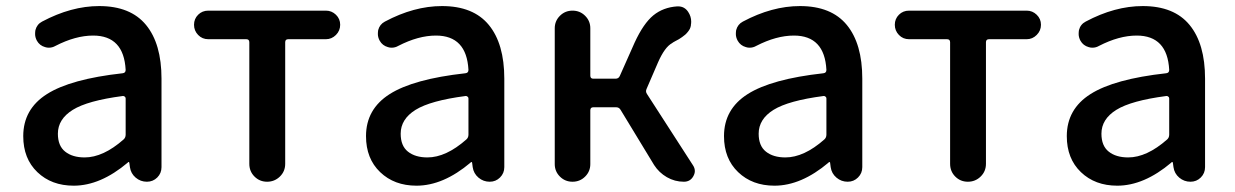

<svg xmlns="http://www.w3.org/2000/svg" viewBox="-20 -584 3968 617"><path d="M216.8 12.7Q145.5 12.7 100.1 -30.8Q54.7 -74.2 54.7 -146.5Q54.7 -233.4 130.9 -281.7Q207 -330.1 374 -348.6Q383.8 -349.6 383.8 -359.4Q377.9 -469.7 279.3 -469.7Q222.7 -469.7 158.2 -436.5Q148.4 -430.7 136.7 -430.7Q130.9 -430.7 125 -432.6Q107.4 -437.5 98.6 -453.1Q92.8 -463.9 92.8 -474.6Q92.8 -481.4 93.8 -487.3Q98.6 -505.9 115.2 -514.6Q209 -564.5 298.8 -564.5Q399.4 -564.5 449.2 -503.9Q499 -443.4 499 -331.1V-46.9Q499 -27.3 485.4 -13.7Q471.7 0 452.1 0Q431.6 0 416 -13.2Q400.4 -26.4 397.5 -46.9L395.5 -61.5Q394.5 -63.5 393.1 -63.5Q391.6 -63.5 390.6 -61.5Q302.7 12.7 216.8 12.7ZM252 -78.1Q311.5 -78.1 377 -135.7Q383.8 -141.6 383.8 -151.4V-267.6Q383.8 -271.5 380.9 -273.4Q378.9 -275.4 376 -275.4Q375 -275.4 374 -275.4Q261.7 -260.7 213.9 -231Q166 -201.2 166 -154.3Q166 -115.2 189.5 -96.7Q212.9 -78.1 252 -78.1Z M781.2 -57.6V-448.2Q781.2 -458 771.5 -458H649.4Q629.9 -458 616.7 -471.7Q603.5 -485.4 603.5 -504.4Q603.5 -523.4 616.7 -536.6Q629.9 -549.8 649.4 -549.8H1027.3Q1045.9 -549.8 1059.6 -536.6Q1073.2 -523.4 1073.2 -504.4Q1073.2 -485.4 1059.6 -471.7Q1045.9 -458 1027.3 -458H906.2Q896.5 -458 896.5 -448.2V-57.6Q896.5 -33.2 879.4 -16.6Q862.3 0 838.4 0Q814.5 0 797.9 -16.6Q781.2 -33.2 781.2 -57.6Z M1318.4 12.7Q1247.1 12.7 1201.7 -30.8Q1156.2 -74.2 1156.2 -146.5Q1156.2 -233.4 1232.4 -281.7Q1308.6 -330.1 1475.6 -348.6Q1485.4 -349.6 1485.4 -359.4Q1479.5 -469.7 1380.9 -469.7Q1324.2 -469.7 1259.8 -436.5Q1250 -430.7 1238.3 -430.7Q1232.4 -430.7 1226.6 -432.6Q1209 -437.5 1200.2 -453.1Q1194.3 -463.9 1194.3 -474.6Q1194.3 -481.4 1195.3 -487.3Q1200.2 -505.9 1216.8 -514.6Q1310.5 -564.5 1400.4 -564.5Q1501 -564.5 1550.8 -503.9Q1600.6 -443.4 1600.6 -331.1V-46.9Q1600.6 -27.3 1586.9 -13.7Q1573.2 0 1553.7 0Q1533.2 0 1517.6 -13.2Q1502 -26.4 1499 -46.9L1497.1 -61.5Q1496.1 -63.5 1494.6 -63.5Q1493.2 -63.5 1492.2 -61.5Q1404.3 12.7 1318.4 12.7ZM1353.5 -78.1Q1413.1 -78.1 1478.5 -135.7Q1485.4 -141.6 1485.4 -151.4V-267.6Q1485.4 -271.5 1482.4 -273.4Q1480.5 -275.4 1477.5 -275.4Q1476.6 -275.4 1475.6 -275.4Q1363.3 -260.7 1315.4 -231Q1267.6 -201.2 1267.6 -154.3Q1267.6 -115.2 1291 -96.7Q1314.5 -78.1 1353.5 -78.1Z M2057.6 -297.9Q2053.7 -289.1 2059.6 -281.2L2207 -52.7Q2212.9 -43.9 2212.9 -34.2Q2212.9 -26.4 2208 -17.6Q2198.2 0 2177.7 0Q2148.4 0 2123 -14.6Q2097.7 -29.3 2082 -53.7L1974.6 -230.5Q1969.7 -239.3 1960 -239.3H1886.7Q1877 -239.3 1877 -229.5V-56.6Q1877 -33.2 1860.4 -16.6Q1843.8 0 1819.8 0Q1795.9 0 1779.3 -16.6Q1762.7 -33.2 1762.7 -56.6V-493.2Q1762.7 -516.6 1779.3 -533.2Q1795.9 -549.8 1819.8 -549.8Q1843.8 -549.8 1860.4 -533.2Q1877 -516.6 1877 -493.2V-340.8Q1877 -331.1 1886.7 -331.1H1958Q1967.8 -331.1 1971.7 -339.8L2019.5 -447.3Q2047.9 -508.8 2079.6 -534.7Q2111.3 -560.5 2156.2 -563.5Q2158.2 -563.5 2159.2 -563.5Q2179.7 -563.5 2191.4 -545.9Q2201.2 -531.2 2201.2 -514.6Q2201.2 -508.8 2200.2 -503.9V-502Q2199.2 -496.1 2196.8 -491.2Q2194.3 -486.3 2189.9 -481Q2185.5 -475.6 2182.1 -472.7Q2178.7 -469.7 2171.9 -464.8Q2165 -460 2161.6 -458Q2158.2 -456.1 2149.9 -451.7Q2141.6 -447.3 2139.6 -445.3Q2116.2 -432.6 2094.7 -383.8Z M2468.8 12.7Q2397.5 12.7 2352.1 -30.8Q2306.6 -74.2 2306.6 -146.5Q2306.6 -233.4 2382.8 -281.7Q2459 -330.1 2626 -348.6Q2635.7 -349.6 2635.7 -359.4Q2629.9 -469.7 2531.2 -469.7Q2474.6 -469.7 2410.2 -436.5Q2400.4 -430.7 2388.7 -430.7Q2382.8 -430.7 2377 -432.6Q2359.4 -437.5 2350.6 -453.1Q2344.7 -463.9 2344.7 -474.6Q2344.7 -481.4 2345.7 -487.3Q2350.6 -505.9 2367.2 -514.6Q2460.9 -564.5 2550.8 -564.5Q2651.4 -564.5 2701.2 -503.9Q2751 -443.4 2751 -331.1V-46.9Q2751 -27.3 2737.3 -13.7Q2723.6 0 2704.1 0Q2683.6 0 2668 -13.2Q2652.3 -26.4 2649.4 -46.9L2647.5 -61.5Q2646.5 -63.5 2645 -63.5Q2643.6 -63.5 2642.6 -61.5Q2554.7 12.7 2468.8 12.7ZM2503.9 -78.1Q2563.5 -78.1 2628.9 -135.7Q2635.7 -141.6 2635.7 -151.4V-267.6Q2635.7 -271.5 2632.8 -273.4Q2630.9 -275.4 2627.9 -275.4Q2627 -275.4 2626 -275.4Q2513.7 -260.7 2465.8 -231Q2418 -201.2 2418 -154.3Q2418 -115.2 2441.4 -96.7Q2464.8 -78.1 2503.9 -78.1Z M3033.2 -57.6V-448.2Q3033.2 -458 3023.4 -458H2901.4Q2881.8 -458 2868.7 -471.7Q2855.5 -485.4 2855.5 -504.4Q2855.5 -523.4 2868.7 -536.6Q2881.8 -549.8 2901.4 -549.8H3279.3Q3297.9 -549.8 3311.5 -536.6Q3325.2 -523.4 3325.2 -504.4Q3325.2 -485.4 3311.5 -471.7Q3297.9 -458 3279.3 -458H3158.2Q3148.4 -458 3148.4 -448.2V-57.6Q3148.4 -33.2 3131.3 -16.6Q3114.3 0 3090.3 0Q3066.4 0 3049.8 -16.6Q3033.2 -33.2 3033.2 -57.6Z M3570.3 12.7Q3499 12.7 3453.6 -30.8Q3408.2 -74.2 3408.2 -146.5Q3408.2 -233.4 3484.4 -281.7Q3560.5 -330.1 3727.5 -348.6Q3737.3 -349.6 3737.3 -359.4Q3731.4 -469.7 3632.8 -469.7Q3576.2 -469.7 3511.7 -436.5Q3502 -430.7 3490.2 -430.7Q3484.4 -430.7 3478.5 -432.6Q3460.9 -437.5 3452.1 -453.1Q3446.3 -463.9 3446.3 -474.6Q3446.3 -481.4 3447.3 -487.3Q3452.1 -505.9 3468.8 -514.6Q3562.5 -564.5 3652.3 -564.5Q3752.9 -564.5 3802.7 -503.9Q3852.5 -443.4 3852.5 -331.1V-46.9Q3852.5 -27.3 3838.9 -13.7Q3825.2 0 3805.7 0Q3785.2 0 3769.5 -13.2Q3753.9 -26.4 3751 -46.9L3749 -61.5Q3748 -63.5 3746.6 -63.5Q3745.1 -63.5 3744.1 -61.5Q3656.2 12.7 3570.3 12.7ZM3605.5 -78.1Q3665 -78.1 3730.5 -135.7Q3737.3 -141.6 3737.3 -151.4V-267.6Q3737.3 -271.5 3734.4 -273.4Q3732.4 -275.4 3729.5 -275.4Q3728.5 -275.4 3727.5 -275.4Q3615.2 -260.7 3567.4 -231Q3519.5 -201.2 3519.5 -154.3Q3519.5 -115.2 3543 -96.7Q3566.4 -78.1 3605.5 -78.1Z"/></svg>

Font: Gen Jyuu GothicX Medium
Style: Regular
Weight: 500
Designer: Ryoko NISHIZUKA (kana &amp; ideographs); Paul D. Hunt (Latin, Greek &amp; Cyrillic); Wenlong ZHANG (bopomofo); Sandoll C
Version: Version 1.058.20140828